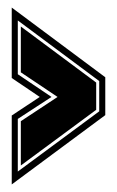

<svg xmlns="http://www.w3.org/2000/svg" viewBox="-20 -568 309 507"><path d="M11 -81V-263L85 -312L11 -362V-548L258 -364V-264ZM27 -115 242 -274V-354L27 -514V-372L116 -312L27 -254ZM35 -131V-248L132 -312L35 -377V-498L234 -350V-278Z"/></svg>

Font: Alumni Sans Collegiate One
Style: Regular
Weight: 400
Designer: Robert E. Leuschke
Foundry: Robert E. Leuschke
Version: Version 1.100